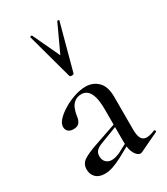

<svg xmlns="http://www.w3.org/2000/svg" viewBox="-184 -813 789 905"><g transform="rotate(-30 211.0 -361.0)"><path d="M316 6Q312 8 307 8Q292 8 278.5 -14.5Q265 -37 265 -79V-255Q265 -299 257.5 -325Q250 -351 236.5 -362.5Q223 -374 205 -374Q183 -374 168 -363Q153 -352 145.5 -333.5Q138 -315 135 -293Q133 -274 123.5 -261.5Q114 -249 91 -249Q73 -249 63 -258Q53 -267 53 -283Q53 -302 72 -321.5Q91 -341 120 -358Q149 -375 180.5 -385Q212 -395 239 -395Q279 -395 306 -368.5Q333 -342 333 -285V-108Q333 -75 342 -59Q351 -43 371 -43Q388 -43 415 -54Q419 -56 421.5 -50.5Q424 -45 419 -43ZM115 7Q83 7 66 -10Q49 -27 49 -53Q49 -84 73 -100Q97 -116 150 -134L275 -177L278 -165L176 -126Q152 -117 142 -106Q132 -95 132 -78Q132 -57 144 -45Q156 -33 175 -33Q185 -33 196 -36Q207 -39 219 -44L295 -84L296 -70L210 -23Q181 -8 158.5 -0.5Q136 7 115 7ZM131 -726Q130 -729 135.5 -730Q141 -731 142 -729L211 -582L279 -729Q280 -731 285.5 -730Q291 -729 289 -726L222 -477Q221 -472 211 -472Q201 -472 199 -477Z"/></g></svg>

Font: Cormorant Medium
Style: Regular
Weight: 500
Designer: Christian Thalmann (Catharsis Fonts)
Foundry: Catharsis Fonts
Version: Version 4.000